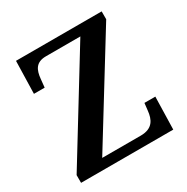

<svg xmlns="http://www.w3.org/2000/svg" viewBox="-163 -853 964 992"><g transform="rotate(-30 319.0 -357.0)"><path d="M40 0H590L595 -194H530L525 -150C520 -102 502 -57 429 -57H199L575 -667V-714H64L59 -520H123L128 -569C133 -620 149 -657 210 -657H415L40 -46Z"/></g></svg>

Font: Noto Serif Gurmukhi SemiBold
Style: Regular
Weight: 600
Designer: Vaibhav Singh and the Monotype Design Team
Foundry: Monotype Imaging Inc.
Version: Version 2.004